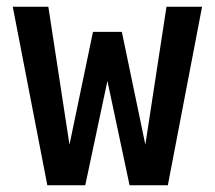

<svg xmlns="http://www.w3.org/2000/svg" viewBox="-20 -552 640 572"><path d="M121 0 18 -532H124L187 -121L257 -457H343L413 -121L476 -532H582L480 0H366L300 -311L234 0Z"/></svg>

Font: Txt Mono Medium
Style: Regular
Weight: 500
Monospace: yes
Designer: Open Source
Foundry: XRLN
Version: Version 1.0